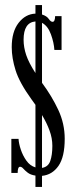

<svg xmlns="http://www.w3.org/2000/svg" viewBox="-20 -729 310 761"><path d="M120.5 12V-33Q101 -36 90 -44.5Q79 -53 72.5 -60.5Q66 -68 59.5 -68Q50 -68 50 -43.5H25V-178.5H53.5Q54.5 -160 62.5 -136Q70.5 -112 84.8 -92Q99 -72 120.5 -65.5V-313.5Q113.5 -323.5 105 -335Q57 -401.5 41.8 -450.2Q26.5 -499 26.5 -542Q26.5 -603.5 53.8 -638.5Q81 -673.5 120.5 -675V-709H146.5V-671.5Q165.5 -665.5 173.2 -654Q181 -642.5 188.5 -642.5Q198 -642.5 198.5 -665H224V-531H195.5Q194 -559 182 -592.5Q170 -626 146.5 -638.5V-401L147 -400Q185.5 -348 211 -293.5Q236.5 -239 236.5 -179Q236.5 -107 211.8 -71.5Q187 -36 146.5 -32V12ZM73.5 -571.5Q73.5 -541.5 83.8 -511Q94 -480.5 120.5 -439.5V-644Q73.5 -640 73.5 -571.5ZM187.5 -151Q187.5 -181.5 176.2 -212Q165 -242.5 146.5 -273V-63.5Q171 -67.5 179.2 -91Q187.5 -114.5 187.5 -151Z"/></svg>

Font: Imbue 10pt
Style: Regular
Weight: 400
Designer: Tyler Finck
Foundry: Etcetera Type Company
Version: Version 1.102; ttfautohint (v1.8.3)